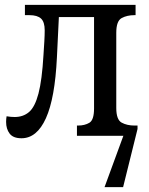

<svg xmlns="http://www.w3.org/2000/svg" viewBox="-20 -556 608 786"><path d="M68 10Q34 10 19.5 -9Q5 -28 5 -57Q5 -63 5.5 -69Q6 -75 7 -80Q24 -77 40 -77Q75 -77 99 -97.5Q123 -118 137.5 -173Q152 -228 158 -331Q160 -360 161.5 -386.5Q163 -413 163 -432Q163 -466 148 -480Q133 -494 100 -494H82V-536H535V-494H531Q500 -494 478 -482Q456 -470 456 -422V-114Q456 -66 478 -54Q500 -42 531 -42H543V-28L484 210H408L485 0H295V-42H299Q327 -42 346 -53.5Q365 -65 365 -112V-486H221L213 -321Q205 -154 168 -72Q131 10 68 10Z"/></svg>

Font: Noto Serif SemiCondensed
Style: Regular
Weight: 400
Width: 4
Designer: Monotype Design Team
Foundry: Monotype Imaging Inc.
Version: Version 2.013